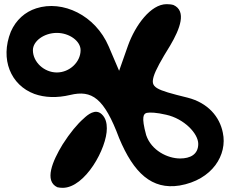

<svg xmlns="http://www.w3.org/2000/svg" viewBox="-20 -867 1108 922"><path d="M281 35C389 35 494 -156 493 -251C493 -275 488 -300 469 -318C438 -348 400 -315 382 -298C352 -272 316 -229 281 -174C231 -92 192 2 255 32C263 34 272 35 281 35ZM32 -715C-21 -582 32 -458 145 -416C195 -398 254 -396 317 -411C421 -436 480 -397 552 -204C622 -36 709 45 842 24C1000 -3 1073 -124 1050 -230C1035 -306 979 -373 881 -398C722 -437 703 -447 718 -500C727 -530 754 -579 797 -648C845 -729 877 -814 813 -843C803 -846 791 -847 780 -847C704 -847 630 -746 595 -649L552 -527L502 -644C438 -794 281 -868 154 -827C101 -810 57 -772 32 -715ZM138 -626C138 -670 192 -709 253 -709C313 -709 367 -670 367 -626C367 -569 314 -519 253 -519C192 -519 138 -569 138 -626ZM682 -218C657 -309 670 -321 685 -325C700 -328 731 -327 778 -316C864 -297 932 -226 932 -176C932 -125 893 -106 845 -106C785 -106 707 -144 682 -218Z"/></svg>

Font: Venom Sans
Style: Bd
Weight: 700
Version: Version 1.001